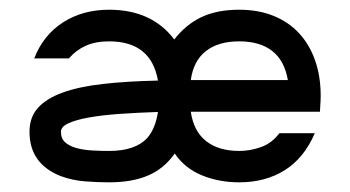

<svg xmlns="http://www.w3.org/2000/svg" viewBox="-20 -377 723 397"><path d="M50.8 -256.3Q69.3 -304.2 110.1 -330.6Q150.9 -356.9 205.6 -356.9Q293.9 -356.9 340.3 -295.4Q364.7 -326.7 397 -341.8Q429.2 -356.9 474.6 -356.9Q513.7 -356.9 544.9 -344.5Q576.2 -332 597.9 -308.8Q619.6 -285.6 631.3 -252.7Q643.1 -219.7 643.1 -178.7Q643.1 -173.3 642.8 -167.2Q642.6 -161.1 642.1 -156.7Q642.1 -154.3 641.8 -150.6Q641.6 -147 641.6 -146H374.5Q380.4 -105.5 406.2 -85.2Q432.1 -64.9 474.6 -64.9Q497.6 -64.9 520 -73Q542.5 -81.1 557.6 -101.6H630.9Q608.9 -50.3 568.8 -25.1Q528.8 0 474.6 0Q432.6 0 397.2 -14.6Q361.8 -29.3 341.3 -59.6Q319.3 -28.3 286.4 -14.2Q253.4 0 205.6 0Q181.2 0 155.8 -2Q130.4 -3.9 106 -12.7Q41 -38.1 41 -104.5Q41 -134.3 58.3 -153.8Q75.7 -173.3 109.4 -185.5Q143.1 -197.8 192.6 -203.4Q242.2 -209 306.6 -210.4Q292.5 -291.5 205.6 -291.5Q177.7 -291.5 157.5 -282.5Q137.2 -273.4 122.6 -256.3ZM575.2 -211.4Q568.4 -251.5 543 -271.5Q517.6 -291.5 474.6 -291.5Q431.2 -291.5 405.5 -271.2Q379.9 -251 374.5 -211.4ZM284.2 -91.3Q301.3 -110.8 306.6 -145.5Q262.7 -144 225.8 -141.4Q189 -138.7 162.4 -133.8Q135.7 -128.9 120.8 -121.8Q106 -114.7 106 -104.5Q106 -90.3 115 -82.5Q124 -74.7 138.4 -70.8Q152.8 -66.9 170.4 -65.9Q188 -64.9 205.6 -64.9Q259.3 -64.9 284.2 -91.3Z"/></svg>

Font: Fibel Vienna LRS
Style: Regular
Weight: 400
Designer: Peter Wiegel
Foundry: Peter Wioegel
Version: Version 000.000